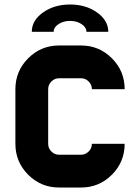

<svg xmlns="http://www.w3.org/2000/svg" viewBox="-20 -838 626 858"><path d="M341.8 -634.8Q422.9 -634.8 480 -577.6Q537.1 -520.5 537.1 -439.5H390.6Q390.6 -459.5 376.2 -473.9Q361.8 -488.3 341.8 -488.3H244.1Q224.1 -488.3 209.7 -473.9Q195.3 -459.5 195.3 -439.5V-195.3Q195.3 -175.3 209.7 -160.9Q224.1 -146.5 244.1 -146.5H341.8Q361.8 -146.5 376.2 -160.9Q390.6 -175.3 390.6 -195.3H537.1Q537.1 -114.3 480 -57.1Q422.9 0 341.8 0H244.1Q163.1 0 106 -57.1Q48.8 -114.3 48.8 -195.3V-439.5Q48.8 -520.5 106 -577.6Q163.1 -634.8 244.1 -634.8ZM366.2 -695.8Q366.2 -715.8 344.7 -730.2Q323.2 -744.6 293 -744.6Q263.2 -744.6 241.5 -730.2Q219.7 -715.8 219.7 -695.8H122.1Q122.1 -746.6 172.1 -782.2Q222.2 -817.9 293 -817.9Q363.8 -817.9 413.8 -782.2Q463.9 -746.6 463.9 -695.8Z"/></svg>

Font: Audex
Style: Regular
Weight: 400
Designer: GGBotNet
Foundry: GGBotNet
Version: 1.00